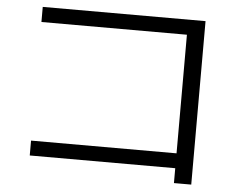

<svg xmlns="http://www.w3.org/2000/svg" viewBox="-51 -756 1040 841"><g transform="rotate(5 469.0 -335.5)"><path d="M743.2 -42H103.5V-107.4H743.2V-628.9H103.5V-695.3H819.3V23.4H743.2Z"/></g></svg>

Font: WEMIX Pretendard Variable
Style: Regular
Weight: 400
Designer: Base glyphs from Inter by Rasmus Andersson; Hangeul glyphs from Noto Sans CJK(Source Han Sans) by Jang Soo-young and Kan
Foundry: Kil Hyung-jin
Version: Version 1.000;Glyphs 3.2 (3208)